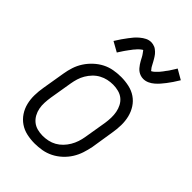

<svg xmlns="http://www.w3.org/2000/svg" viewBox="-225 -848 950 950"><g transform="rotate(45 250.0 -373.5)"><path d="M202 8Q173 8 146 2Q119 -4 97 -19Q75 -34 60 -56.5Q45 -79 38.5 -105.5Q32 -132 32.5 -160.5Q33 -189 38 -218L58 -338Q62 -363 70 -387.5Q78 -412 92.5 -434.5Q107 -457 127.5 -476Q148 -495 171.5 -507Q195 -519 221 -523.5Q247 -528 272 -528Q300 -528 327.5 -522Q355 -516 377 -501Q399 -486 413.5 -463.5Q428 -441 434.5 -414.5Q441 -388 440.5 -359.5Q440 -331 435 -302L416 -182Q411 -157 403 -132.5Q395 -108 381 -85.5Q367 -63 346.5 -44Q326 -25 302 -13Q278 -1 252.5 3.5Q227 8 202 8ZM203 -47Q221 -47 240 -51Q259 -55 276 -64.5Q293 -74 307 -88.5Q321 -103 331 -120Q341 -137 347 -155Q353 -173 356 -191L376 -311Q379 -331 379.5 -350.5Q380 -370 376.5 -388.5Q373 -407 364.5 -423.5Q356 -440 342 -451.5Q328 -463 309 -468Q290 -473 271 -473Q252 -473 233.5 -469Q215 -465 197.5 -455.5Q180 -446 166 -431.5Q152 -417 142 -400Q132 -383 126.5 -365Q121 -347 118 -329L98 -209Q95 -189 94 -169.5Q93 -150 96.5 -131.5Q100 -113 109 -96.5Q118 -80 132 -68.5Q146 -57 164.5 -52Q183 -47 203 -47ZM356 -598Q346 -598 336.5 -601Q327 -604 319 -609.5Q311 -615 305 -622Q299 -629 293.5 -637Q288 -645 284 -652.5Q280 -660 275 -669.5Q270 -679 264.5 -686Q259 -693 255 -699Q253 -699 249.5 -696.5Q246 -694 243 -691.5Q240 -689 236 -685.5Q232 -682 230.5 -680Q229 -678 227 -675.5Q225 -673 222.5 -670.5Q220 -668 218 -665.5Q216 -663 214 -660Q212 -657 209.5 -654Q207 -651 204.5 -647.5Q202 -644 199.5 -640.5Q197 -637 194 -633Q191 -629 188.5 -625Q186 -621 183 -616.5Q180 -612 177 -607.5Q174 -603 171 -598L119 -627Q130 -645 140.5 -660Q151 -675 160.5 -687.5Q170 -700 178 -709.5Q186 -719 199 -730Q212 -741 226 -748Q240 -755 256 -755Q262 -755 268.5 -753.5Q275 -752 281 -749.5Q287 -747 292 -743Q297 -739 301.5 -735Q306 -731 310 -726Q314 -721 317.5 -715.5Q321 -710 324 -705Q327 -700 330 -694.5Q333 -689 336.5 -682.5Q340 -676 343 -670.5Q346 -665 349.5 -661.5Q353 -658 356 -653Q358 -654 361.5 -656Q365 -658 368 -660.5Q371 -663 375 -667Q379 -671 381 -673Q383 -675 385 -677Q387 -679 389 -681.5Q391 -684 393 -686.5Q395 -689 397.5 -692Q400 -695 402 -698Q404 -701 406.5 -704.5Q409 -708 412 -711.5Q415 -715 417.5 -719Q420 -723 422.5 -727Q425 -731 428 -735.5Q431 -740 434 -745Q437 -750 440 -755L492 -725Q481 -707 471 -692Q461 -677 451.5 -665Q442 -653 433.5 -643Q425 -633 412.5 -622Q400 -611 385.5 -604.5Q371 -598 356 -598Z"/></g></svg>

Font: Iosevka SS04 Light
Style: Italic
Weight: 300
Italic angle: -9°
Monospace: yes
Designer: Belleve Invis
Foundry: Belleve Invis
Version: Version 19.0.0; ttfautohint (v1.8.4)